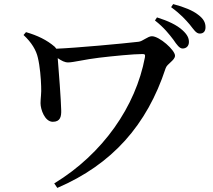

<svg xmlns="http://www.w3.org/2000/svg" viewBox="-20 -856 1040 938"><path d="M827 -662C844 -637 857 -619 872 -619C891 -619 903 -632 903 -651C903 -670 895 -687 872 -708C844 -734 801 -754 747 -771L737 -756C782 -721 807 -688 827 -662ZM907 -736C927 -711 938 -692 956 -692C974 -692 984 -703 984 -723C984 -745 975 -764 948 -784C923 -804 880 -822 826 -836L816 -821C865 -785 887 -759 907 -736ZM107 -699 95 -685C135 -648 157 -610 165 -574C175 -533 180 -473 181 -435C183 -401 178 -376 178 -352C178 -321 199 -261 238 -261C275 -261 280 -287 279 -318C278 -368 267 -512 262 -572C281 -559 296 -551 313 -551C338 -551 396 -566 464 -574C531 -582 632 -592 676 -592C688 -592 690 -589 688 -576C643 -336 483 -105 245 40L260 62C528 -53 698 -245 789 -522C796 -545 835 -561 835 -584C835 -611 759 -679 722 -679C702 -679 677 -654 657 -652C580 -643 353 -622 255 -618L248 -627C209 -661 162 -683 107 -699Z"/></svg>

Font: Noto Serif JP SemiBold
Style: Regular
Weight: 600
Designer: Ryoko NISHIZUKA 西塚涼子 (kana & ideographs); Frank Grießhammer (Latin, Greek & Cyrillic); Wenlong ZHANG 张文龙 (bopomofo); San
Foundry: Adobe
Version: Version 2.001;hotconv 1.1.0;makeotfexe 2.6.0